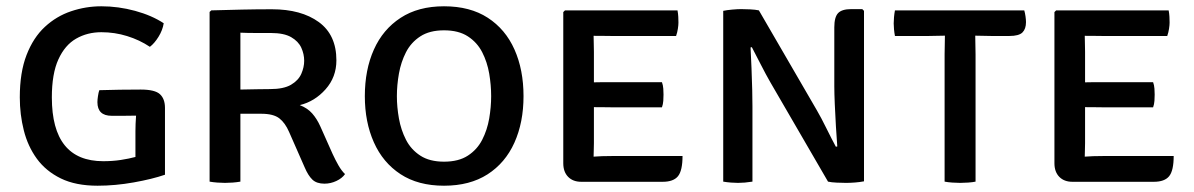

<svg xmlns="http://www.w3.org/2000/svg" viewBox="-20 -578 3799 611"><path d="M296 -291Q329 -292 361.5 -292.5Q394 -293 428 -293Q473 -293 489 -278.2Q505 -263.5 505 -234.5V-22Q464.5 -8 405.5 2.5Q346.5 13 290.5 13Q221 13 173.5 -10.2Q126 -33.5 97.2 -73Q68.5 -112.5 55.8 -163Q43 -213.5 43 -268.5Q43 -347.5 64.5 -403Q86 -458.5 122.8 -492.5Q159.5 -526.5 206.2 -542.2Q253 -558 302.5 -558Q356.5 -558 409.8 -543.5Q463 -529 501 -504Q497.5 -482 484.5 -461Q471.5 -440 457 -429Q424 -451 384.5 -463.2Q345 -475.5 302.5 -475.5Q258 -475.5 222.2 -455Q186.5 -434.5 165.8 -389Q145 -343.5 145 -268Q145 -65 308.5 -65Q338.5 -65 364.5 -69Q390.5 -73 411 -78.5V-160.5Q411 -171.5 411.5 -184.2Q412 -197 413 -210Q392.5 -209.5 372.8 -209.5Q353 -209.5 335.5 -209.5Q290 -209.5 290 -253Q290 -261 291.8 -272.5Q293.5 -284 296 -291Z M1050.5 -386Q1050.5 -332.5 1016 -293.8Q981.5 -255 934 -243.5Q958.5 -234 973.5 -217Q988.5 -200 999.5 -175.5L1038.5 -88Q1047.5 -68.5 1057.2 -51.5Q1067 -34.5 1078 -24Q1068.5 -10.5 1050.2 -2Q1032 6.5 1012.5 6.5Q987.5 6.5 974 -6.5Q960.5 -19.5 949.5 -45.5L900 -158Q887.5 -187 868.8 -201.5Q850 -216 811.5 -216H745V0Q733.5 2 720.5 3Q707.5 4 696 4Q685.5 4 671.8 3Q658 2 647 0V-540L652.5 -545Q704.5 -546.5 751 -547.5Q797.5 -548.5 845.5 -548.5Q938.5 -548.5 994.5 -507.8Q1050.5 -467 1050.5 -386ZM745 -474V-293Q771.5 -293.5 797 -294Q822.5 -294.5 839.5 -294.5Q882.5 -294.5 906 -308.2Q929.5 -322 938.8 -343Q948 -364 948 -384.5Q948 -406 938.8 -426.2Q929.5 -446.5 906.5 -459.8Q883.5 -473 842 -473Q821.5 -473 794.5 -473Q767.5 -473 745 -474Z M1141 -272Q1141 -356 1169.8 -420.2Q1198.5 -484.5 1254.8 -521.2Q1311 -558 1393 -558Q1476 -558 1532.2 -521.5Q1588.5 -485 1617.2 -420.5Q1646 -356 1646 -272Q1646 -188.5 1617 -124Q1588 -59.5 1531.5 -23.2Q1475 13 1393 13Q1310.5 13 1254.5 -23.8Q1198.5 -60.5 1169.8 -125Q1141 -189.5 1141 -272ZM1243 -272Q1243 -237.5 1249.5 -201Q1256 -164.5 1272 -133.2Q1288 -102 1317.5 -82.8Q1347 -63.5 1393 -63.5Q1439.5 -63.5 1469 -82.8Q1498.5 -102 1514.5 -133.2Q1530.5 -164.5 1536.8 -201Q1543 -237.5 1543 -272Q1543 -307 1536.8 -343.8Q1530.5 -380.5 1514.5 -411.8Q1498.5 -443 1469 -462.2Q1439.5 -481.5 1393 -481.5Q1347 -481.5 1317.5 -462.2Q1288 -443 1272 -411.8Q1256 -380.5 1249.5 -343.8Q1243 -307 1243 -272Z M2152 -81.5Q2152 -35 2137.5 -17.2Q2123 0.5 2089 0.5H1829.5Q1803.5 0.5 1788 -15.2Q1772.5 -31 1772.5 -58.5V-539.5L1778 -545H2136Q2138 -534.5 2138.5 -524.5Q2139 -514.5 2139 -506Q2139 -498 2137.2 -486.5Q2135.5 -475 2131.5 -463.5H1926Q1916 -463.5 1900.5 -463.8Q1885 -464 1869 -464Q1869 -453 1869.5 -440.5Q1870 -428 1870 -413V-316Q1885.5 -316.5 1900.8 -316.5Q1916 -316.5 1926 -316.5H2086.5Q2090 -307 2090.8 -295.8Q2091.5 -284.5 2091.5 -277Q2091.5 -268.5 2090.8 -257.2Q2090 -246 2086.5 -236.5H1926Q1916 -236.5 1900.8 -236.8Q1885.5 -237 1870 -237V-122.5Q1870 -110.5 1869.5 -99.5Q1869 -88.5 1869 -79.5Q1882 -80.5 1895.8 -81Q1909.5 -81.5 1928.5 -81.5Z M2431 -317Q2417.5 -340.5 2401 -372.8Q2384.5 -405 2372.5 -428L2368.5 -427Q2370 -398 2371.5 -361.2Q2373 -324.5 2373.8 -291.2Q2374.5 -258 2374.5 -239.5V0Q2362 2 2350.2 3Q2338.5 4 2328.5 4Q2318.5 4 2306 3Q2293.5 2 2281.5 0V-543.5Q2293.5 -546 2310.2 -547.5Q2327 -549 2338.5 -549Q2351 -549 2367.2 -548.2Q2383.5 -547.5 2395 -545L2579.5 -227Q2593 -204 2610.2 -169Q2627.5 -134 2640 -111L2644.5 -112Q2642.5 -138 2640.2 -174.8Q2638 -211.5 2636.5 -246.5Q2635 -281.5 2635 -303V-491Q2635 -523.5 2647 -536.2Q2659 -549 2689 -549H2724L2729.5 -543.5V-1Q2717 1.5 2700.8 2.8Q2684.5 4 2672.5 4Q2660.5 4 2643.2 3.2Q2626 2.5 2615 0Z M2986 -405Q2986 -421 2986.5 -434.2Q2987 -447.5 2987 -464.5Q2977.5 -464.5 2960.8 -464Q2944 -463.5 2934.5 -463.5H2828Q2826 -474 2825 -484.5Q2824 -495 2824 -503.5Q2824 -512.5 2825 -523.5Q2826 -534.5 2828 -545H3239.5Q3242 -536.5 3243.5 -525.8Q3245 -515 3245 -507.5Q3245 -486 3233.8 -474.8Q3222.5 -463.5 3192 -463.5H3135Q3126 -463.5 3109.2 -464Q3092.5 -464.5 3083.5 -464.5Q3083.5 -447.5 3084 -434.2Q3084.5 -421 3084.5 -405V0Q3075 2 3061 3Q3047 4 3035.5 4Q3024.5 4 3010.5 3Q2996.5 2 2986 0Z M3715 -81.5Q3715 -35 3700.5 -17.2Q3686 0.5 3652 0.5H3392.5Q3366.5 0.5 3351 -15.2Q3335.5 -31 3335.5 -58.5V-539.5L3341 -545H3699Q3701 -534.5 3701.5 -524.5Q3702 -514.5 3702 -506Q3702 -498 3700.2 -486.5Q3698.5 -475 3694.5 -463.5H3489Q3479 -463.5 3463.5 -463.8Q3448 -464 3432 -464Q3432 -453 3432.5 -440.5Q3433 -428 3433 -413V-316Q3448.5 -316.5 3463.8 -316.5Q3479 -316.5 3489 -316.5H3649.5Q3653 -307 3653.8 -295.8Q3654.5 -284.5 3654.5 -277Q3654.5 -268.5 3653.8 -257.2Q3653 -246 3649.5 -236.5H3489Q3479 -236.5 3463.8 -236.8Q3448.5 -237 3433 -237V-122.5Q3433 -110.5 3432.5 -99.5Q3432 -88.5 3432 -79.5Q3445 -80.5 3458.8 -81Q3472.5 -81.5 3491.5 -81.5Z"/></svg>

Font: Signika Negative SC
Style: Regular
Weight: 400
Designer: Anna Giedryś
Foundry: Anna Giedryś
Version: Version 2.000; ttfautohint (v1.8.3) -l 8 -r 50 -G 200 -x 9 -